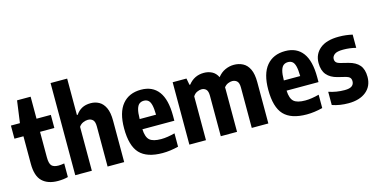

<svg xmlns="http://www.w3.org/2000/svg" viewBox="-79 -1212 3197 1626"><g transform="rotate(-15 1520.0 -399.0)"><path d="M265 9.5Q176.5 9.5 127.8 -37Q79 -83.5 79 -191V-432H0V-547H79L105.5 -740H224.5V-547H350V-432H224.5V-208Q224.5 -155 242.2 -135.2Q260 -115.5 302.5 -115.5Q314 -115.5 326.2 -116.8Q338.5 -118 353 -120.5V-1Q334.5 4 311 6.8Q287.5 9.5 265 9.5Z M417.5 0V-808H563V-489H570Q591.5 -521 623.2 -538.2Q655 -555.5 700.5 -555.5Q740.5 -555.5 773.5 -537.2Q806.5 -519 826.5 -477Q846.5 -435 846.5 -363V0H701V-351Q701 -394 684.2 -409.8Q667.5 -425.5 641 -425.5Q622 -425.5 599.5 -416Q577 -406.5 563 -385V0Z M1182 10.5Q1045 10.5 982.2 -56Q919.5 -122.5 919.5 -275.5Q919.5 -415 977.8 -485.2Q1036 -555.5 1141.5 -555.5Q1242 -555.5 1294.8 -485Q1347.5 -414.5 1347.5 -271.5V-228.5H1067.5Q1070.5 -159 1100 -133Q1129.5 -107 1200 -107Q1228.5 -107 1258.5 -111.8Q1288.5 -116.5 1321 -125V-8Q1248 10.5 1182 10.5ZM1141 -459Q1118.5 -459 1102.2 -447.2Q1086 -435.5 1077 -405Q1068 -374.5 1067.5 -318H1211Q1210 -374.5 1202 -405Q1194 -435.5 1178.5 -447.2Q1163 -459 1141 -459Z M1418 0V-547H1539L1550 -489H1556.5Q1608.5 -555.5 1693 -555.5Q1731 -555.5 1762.8 -539.5Q1794.5 -523.5 1813.5 -485.5Q1841.5 -521.5 1879 -538.5Q1916.5 -555.5 1956 -555.5Q1999 -555.5 2034.2 -537.2Q2069.5 -519 2090 -476.5Q2110.5 -434 2110.5 -362V0H1965V-354Q1965 -395 1948.2 -410.5Q1931.5 -426 1906.5 -426Q1890.5 -426 1870.5 -418Q1850.5 -410 1835.5 -390.5Q1836 -381 1836 -370.5V0H1693.5V-354Q1693.5 -395 1677.8 -410.5Q1662 -426 1637 -426Q1619.5 -426 1598.2 -416.2Q1577 -406.5 1563.5 -384V0Z M2446 10.5Q2309 10.5 2246.2 -56Q2183.5 -122.5 2183.5 -275.5Q2183.5 -415 2241.8 -485.2Q2300 -555.5 2405.5 -555.5Q2506 -555.5 2558.8 -485Q2611.5 -414.5 2611.5 -271.5V-228.5H2331.5Q2334.5 -159 2364 -133Q2393.5 -107 2464 -107Q2492.5 -107 2522.5 -111.8Q2552.5 -116.5 2585 -125V-8Q2512 10.5 2446 10.5ZM2405 -459Q2382.5 -459 2366.2 -447.2Q2350 -435.5 2341 -405Q2332 -374.5 2331.5 -318H2475Q2474 -374.5 2466 -405Q2458 -435.5 2442.5 -447.2Q2427 -459 2405 -459Z M2811.5 10.5Q2773.5 10.5 2738 5Q2702.5 -0.5 2669.5 -12V-128Q2702 -117 2736.8 -111.2Q2771.5 -105.5 2808.5 -105.5Q2853 -105.5 2872.2 -120.2Q2891.5 -135 2891.5 -161Q2891.5 -182.5 2880.8 -193.5Q2870 -204.5 2848 -210.5L2778.5 -227.5Q2717 -243 2685.2 -280.8Q2653.5 -318.5 2653.5 -384Q2653.5 -461 2710 -508.2Q2766.5 -555.5 2875.5 -555.5Q2909.5 -555.5 2939 -551.8Q2968.5 -548 2995 -542V-426Q2941.5 -440 2883 -440Q2828 -440 2807 -423Q2786 -406 2786 -384Q2786 -364.5 2796.8 -353.8Q2807.5 -343 2829 -337.5L2899 -320Q2962 -304 2993 -267.2Q3024 -230.5 3024 -164.5Q3024 -83 2966.8 -36.2Q2909.5 10.5 2811.5 10.5Z"/></g></svg>

Font: Encode Sans Cnd
Style: Bold
Weight: 700
Width: 3
Designer: Multiple Designers
Foundry: Impallari Type
Version: Version 3.002; ttfautohint (v1.8.3) -l 8 -r 50 -G 200 -x 14 